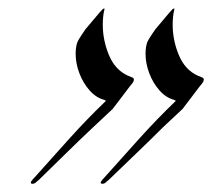

<svg xmlns="http://www.w3.org/2000/svg" viewBox="-20 -414 530 467"><path d="M59 33Q55 33 55 30Q55 27 59 24Q59 21 61 21Q103 -26 147.5 -75.5Q192 -125 238 -169Q236 -169 234 -171Q214 -176 198 -194Q182 -212 173 -236Q164 -260 164 -283Q164 -299 168 -311Q170 -316 177.5 -327.5Q185 -339 188 -343Q196 -352 209.5 -368.5Q223 -385 230 -392Q234 -394 234 -393.5Q234 -393 234 -391Q230 -375 230 -354Q230 -316 245 -280Q260 -244 291 -230Q299 -227 303 -225Q307 -223 305 -217Q304 -213 295 -203Q285 -190 275 -176.5Q265 -163 254 -149L206 -104Q173 -73 140 -40.5Q107 -8 74 24Q71 26 67.5 29.5Q64 33 59 33ZM229 33Q225 33 225 30Q225 27 229 24Q229 21 231 21Q273 -26 317.5 -75.5Q362 -125 408 -169Q406 -169 404 -171Q384 -176 368 -194Q352 -212 343 -236Q334 -260 334 -283Q334 -299 338 -311Q340 -316 347.5 -327.5Q355 -339 358 -343Q366 -352 379.5 -368.5Q393 -385 400 -392Q404 -394 404 -393.5Q404 -393 404 -391Q400 -375 400 -354Q400 -316 415 -280Q430 -244 461 -230Q469 -227 473 -225Q477 -223 475 -217Q474 -213 465 -203Q455 -190 445 -176.5Q435 -163 424 -149L376 -104Q344 -72 310.5 -40Q277 -8 244 24Q241 26 237.5 29.5Q234 33 229 33Z"/></svg>

Font: My Soul
Style: Regular
Weight: 400
Designer: Robert E. Leuschke
Foundry: Robert E. Leuschke
Version: Version 1.010; ttfautohint (v1.8.4.7-5d5b)